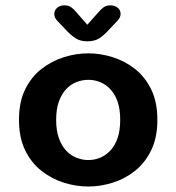

<svg xmlns="http://www.w3.org/2000/svg" viewBox="-20 -687 659 718"><path d="M310.5 10.5Q264.5 10.5 219 -3.8Q173.5 -18 135.2 -48Q97 -78 74 -125.2Q51 -172.5 51 -239Q51 -305.5 74 -352.5Q97 -399.5 135.2 -429.2Q173.5 -459 219 -473.2Q264.5 -487.5 310.5 -487.5Q355.5 -487.5 401.2 -473.2Q447 -459 484.8 -429.2Q522.5 -399.5 545.5 -352.5Q568.5 -305.5 568.5 -239Q568.5 -172.5 545.5 -125.2Q522.5 -78 484.8 -48Q447 -18 401.2 -3.8Q355.5 10.5 310.5 10.5ZM310.5 -88.5Q333.5 -88.5 354.5 -97.2Q375.5 -106 392.8 -124.2Q410 -142.5 419.8 -170.8Q429.5 -199 429.5 -239Q429.5 -278.5 419.8 -306.8Q410 -335 392.8 -353.2Q375.5 -371.5 354.5 -380Q333.5 -388.5 310.5 -388.5Q287.5 -388.5 265.8 -380Q244 -371.5 227 -353.2Q210 -335 200 -306.8Q190 -278.5 190 -239Q190 -199 200 -170.8Q210 -142.5 227 -124.2Q244 -106 265.8 -97.2Q287.5 -88.5 310.5 -88.5ZM419 -609 390.5 -579Q370 -556 352 -544.2Q334 -532.5 306.5 -532.5Q279.5 -532.5 261.5 -544.5Q243.5 -556.5 223 -579L194.5 -609Q183 -620.5 183 -634.5Q183 -648.5 193.5 -657.8Q204 -667 221.5 -667Q236.5 -667 246.8 -659.5Q257 -652 267 -639.5L306.5 -594.5L346.5 -639.5Q356 -651 366.5 -659Q377 -667 392 -667Q409.5 -667 420.2 -658Q431 -649 431 -634.5Q431 -622 419 -609Z"/></svg>

Font: Sono Monospace SemiBold
Style: Regular
Weight: 600
Designer: Tyler Finck
Foundry: Tyler Finck
Version: Version 2.112